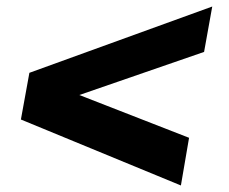

<svg xmlns="http://www.w3.org/2000/svg" viewBox="-20 -555 700 588"><path d="M534 13 559 -133 223 -264 605 -396 630 -535 70 -332 44 -189Z"/></svg>

Font: Archivo Black
Style: Italic
Weight: 900
Italic angle: -10°
Designer: Hector Gatti
Foundry: Omnibus-Type
Version: Version 2.001